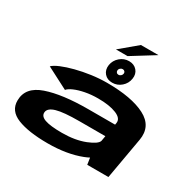

<svg xmlns="http://www.w3.org/2000/svg" viewBox="-199 -1174 1426 1402"><g transform="rotate(30 514.0 -473.0)"><path d="M699.5 0 691 -56Q672.5 -46 650.5 -37.5Q531 9 370 9Q208 9 115 -28.2Q22 -65.5 23.5 -153.5Q24.5 -265.5 154.8 -310.5Q285 -355.5 504 -355.5H729L731.5 -370Q739 -412 681 -435.8Q623 -459.5 527 -459.5Q470 -459.5 419.8 -449.8Q369.5 -440 334 -424.5Q298.5 -409 285 -392L103 -486Q121.5 -504.5 165.5 -523Q209.5 -541.5 269.5 -557Q329.5 -572.5 396.2 -581.8Q463 -591 526 -591Q735 -591 848.2 -532.2Q961.5 -473.5 939.5 -349.5L878 0ZM702 -203.5 709.5 -247H491Q358.5 -247 299.8 -230Q241 -213 237 -177Q233 -142 278 -125.8Q323 -109.5 422 -109.5Q533 -109.5 615 -142Q694 -174 702 -203.5ZM556.5 -610Q514 -610 489.5 -638.5Q465 -667 471.5 -709.5Q478.5 -751.5 511.2 -780Q544 -808.5 586.5 -808.5Q629.5 -808.5 654 -780Q678.5 -751.5 671.5 -709.5Q665 -667 632.2 -638.5Q599.5 -610 556.5 -610ZM568 -683Q578.5 -683 587.2 -690.8Q596 -698.5 597.5 -709.5Q599 -720 592.5 -727.2Q586 -734.5 575.5 -734.5Q564.5 -734.5 555.8 -727.2Q547 -720 545.5 -709.5Q544 -698.5 550.5 -690.8Q557 -683 568 -683ZM459.5 -834.5 601.5 -953.5H749.5L557.5 -834.5Z"/></g></svg>

Font: Anybody UltraExpanded Regular
Style: Bold Italic
Weight: 700
Width: 9
Italic angle: -10°
Designer: Tyler Finck
Foundry: Etcetera Type Company
Version: Version 1.010; ttfautohint (v1.8.3) -l 8 -r 50 -G 200 -x 14 